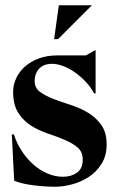

<svg xmlns="http://www.w3.org/2000/svg" viewBox="-20 -701 451 731"><path d="M186 -552 204 -681H330L201 -552ZM33 -189Q43 -157 62 -127.5Q81 -98 105.5 -76Q130 -54 159.5 -41Q189 -28 220 -28Q251 -28 273 -43.5Q295 -59 295 -93Q295 -123 275.5 -139.5Q256 -156 226.5 -168.5Q197 -181 162.5 -192.5Q128 -204 98.5 -222.5Q69 -241 49.5 -271.5Q30 -302 30 -351Q30 -379 42 -404Q54 -429 75.5 -448Q97 -467 128 -478.5Q159 -490 197 -490H307L344 -511V-345L338 -346Q325 -370 305.5 -390.5Q286 -411 264.5 -426Q243 -441 220.5 -449.5Q198 -458 178 -458Q146 -458 129 -439.5Q112 -421 112 -392Q112 -366 132.5 -351Q153 -336 183 -324.5Q213 -313 249 -301.5Q285 -290 315 -272Q345 -254 365.5 -225.5Q386 -197 386 -151Q386 -108 366.5 -77Q347 -46 317.5 -27Q288 -8 254 1Q220 10 190 10Q152 10 107.5 4.5Q63 -1 34 -13L25 -189Z"/></svg>

Font: Bluu Next Cyrillic
Style: Bold
Weight: 700
Designer: Igor Stepanchenko
Foundry: Igor Stepanchenko
Version: Version 1.000